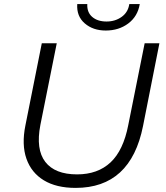

<svg xmlns="http://www.w3.org/2000/svg" viewBox="-20 -911 808 937"><path d="M349 6Q255 6 194 -31Q133 -68 109 -136.5Q85 -205 104 -299L184 -700H257L177 -301Q154 -182 201 -121Q248 -60 356 -60Q457 -60 519.5 -118.5Q582 -177 606 -301L686 -700H758L678 -296Q618 6 349 6ZM496 -762Q434 -762 393.5 -797Q353 -832 357 -891H406Q404 -851 430 -828.5Q456 -806 500 -806Q542 -806 573.5 -828.5Q605 -851 611 -891H662Q652 -831 606 -796.5Q560 -762 496 -762Z"/></svg>

Font: Montserrat
Style: Italic
Weight: 400
Italic angle: -11.3°
Designer: Julieta Ulanovsky
Foundry: Julieta Ulanovsky
Version: Version 9.000; ttfautohint (v1.8.4.7-5d5b)